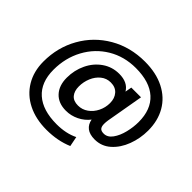

<svg xmlns="http://www.w3.org/2000/svg" viewBox="-178 -912 1382 1382"><g transform="rotate(45 512.5 -221.5)"><path d="M955 -311Q955 -231 927.5 -158Q900 -85 848.5 -39Q797 7 727 7Q676 7 647 -15.5Q618 -38 611 -79Q580 -39 533 -16Q486 7 435 7Q358 7 314.5 -39.5Q271 -86 271 -166Q271 -242 302.5 -308Q334 -374 391 -413.5Q448 -453 519 -453Q606 -453 641 -394L650 -444H749L699 -158Q696 -137 696 -121Q696 -95 706.5 -82Q717 -69 744 -69Q782 -69 809 -106.5Q836 -144 849.5 -199Q863 -254 863 -306Q863 -433 789 -500Q715 -567 574 -567Q456 -567 362.5 -511Q269 -455 216 -357Q163 -259 163 -139Q163 -11 239 56Q315 123 456 123Q551 123 622 88L637 164Q546 203 433 203Q324 203 242 162Q160 121 115 45.5Q70 -30 70 -130Q70 -273 136.5 -391Q203 -509 321 -577.5Q439 -646 588 -646Q702 -646 785 -604Q868 -562 911.5 -486.5Q955 -411 955 -311ZM621 -257Q621 -305 594.5 -335.5Q568 -366 520 -366Q477 -366 444.5 -339.5Q412 -313 394.5 -271Q377 -229 377 -183Q377 -136 400 -108.5Q423 -81 470 -81Q512 -81 546.5 -105.5Q581 -130 601 -170.5Q621 -211 621 -257Z"/></g></svg>

Font: Poppins Medium A&M
Style: Regular
Weight: 500
Designer: Ninad Kale (Devanagari), Jonny Pinhorn (Latin)
Foundry: Indian Type Foundry
Version: 4.004